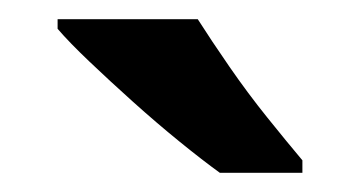

<svg xmlns="http://www.w3.org/2000/svg" viewBox="-20 -786 375 200"><path d="M186 -766Q200 -744 219 -716.5Q238 -689 258.5 -663.5Q279 -638 295 -619V-606H209Q191 -619 167 -638.5Q143 -658 118.5 -680Q94 -702 73 -722Q52 -742 40 -756V-766Z"/></svg>

Font: Noto Sans Sora Sompeng SemiBold
Style: Regular
Weight: 600
Version: Version 2.101